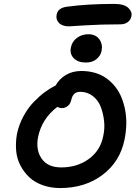

<svg xmlns="http://www.w3.org/2000/svg" viewBox="-20 -993 700 977"><path d="M331.1 -858.9Q296.4 -858.9 279.8 -876.7Q263.2 -894.5 268.1 -918Q273.9 -953.1 321.8 -959Q424.8 -973.1 561 -973.1Q611.3 -973.1 632.3 -953.4Q653.3 -933.6 648.9 -911.1Q645 -891.6 629.9 -880.4Q614.7 -869.1 590.8 -869.1Q493.2 -869.1 413.1 -864Q333 -858.9 331.1 -858.9ZM417 -674.8Q376.5 -674.8 355.2 -696.8Q334 -718.8 340.8 -752Q346.7 -781.7 371.6 -800.3Q396.5 -818.8 429.2 -818.8Q467.3 -818.8 485.4 -793.2Q503.4 -767.6 497.1 -735.8Q493.2 -711.4 472.2 -693.1Q451.2 -674.8 417 -674.8ZM286.1 -36.1Q238.3 -36.1 197.8 -50.5Q157.2 -64.9 129.9 -90.3Q102.5 -115.7 84.2 -150.4Q65.9 -185.1 62.3 -225.1Q58.6 -265.1 65.9 -309.1Q75.7 -357.9 99.1 -401.1Q122.6 -444.3 152.1 -474.6Q181.6 -504.9 209.2 -525.1Q236.8 -545.4 263.2 -558.1Q281.2 -591.3 315.2 -611.6Q349.1 -631.8 394 -631.8Q431.6 -631.8 464.4 -622.1Q497.1 -612.3 522 -594.2Q546.9 -576.2 566.7 -551.3Q586.4 -526.4 598.6 -495.8Q610.8 -465.3 617.2 -431.2Q623.5 -397 622.6 -359.4Q621.6 -321.8 613.8 -283.2Q591.3 -170.9 502.2 -103.5Q413.1 -36.1 286.1 -36.1ZM173.8 -295.9Q161.1 -230.5 191.9 -185.8Q222.7 -141.1 292 -141.1Q373 -141.1 431.9 -184.1Q490.7 -227.1 504.9 -298.8Q514.2 -338.4 509.5 -378.7Q504.9 -418.9 491.7 -451.7Q478.5 -484.4 451.2 -505.1Q423.8 -525.9 387.2 -525.9Q351.6 -525.9 342.8 -484.9Q338.4 -464.8 325.2 -453.9Q312 -442.9 295.9 -442.9Q283.2 -442.9 272 -449.2Q192.9 -389.2 173.8 -295.9Z"/></svg>

Font: Shantell Sans Irregular
Style: Italic
Weight: 500
Italic angle: -11.31°
Designer: Stephen Nixon, Anya Danilova, Shantell Martin
Foundry: Arrow Type
Version: Version 1.006;[9816181b4]